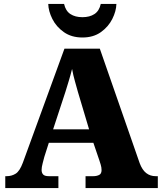

<svg xmlns="http://www.w3.org/2000/svg" viewBox="-20 -963 828 983"><path d="M7 0V-61H14Q40 -61 60.5 -74Q81 -87 97 -130L310 -714H491L695 -128Q708 -93 728.5 -77Q749 -61 777 -61H788V0H418V-61H458Q474 -61 487 -67Q500 -73 500 -92Q500 -106 495.5 -120.5Q491 -135 489 -141L458 -232H230L207 -160Q204 -148 198.5 -127.5Q193 -107 193 -93Q193 -78 201 -69.5Q209 -61 230 -61H279V0ZM252 -301H436L379 -492Q372 -518 363.5 -547.5Q355 -577 349 -610Q341 -578 332 -548.5Q323 -519 315 -493ZM402 -771Q346 -771 307 -798.5Q268 -826 248 -866Q228 -906 227 -943H308Q316 -907 340.5 -891Q365 -875 402 -875Q439 -875 463.5 -891Q488 -907 496 -943H576Q575 -906 555 -866Q535 -826 496.5 -798.5Q458 -771 402 -771Z"/></svg>

Font: Noto Serif Telugu Black
Style: Regular
Weight: 900
Designer: Jelle Bosma - Monotype Design Team
Foundry: Monotype Imaging Inc.
Version: Version 2.005; ttfautohint (v1.8.4.7-5d5b)